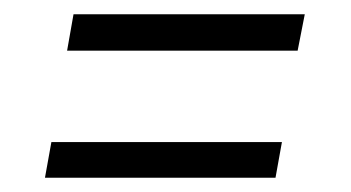

<svg xmlns="http://www.w3.org/2000/svg" viewBox="-20 -390 492 269"><path d="M74 -319 83 -370H407L397 -319ZM43 -141 52 -191H375L366 -141Z"/></svg>

Font: Archivo ExtraCondensed ExtraLight
Style: Italic
Weight: 250
Width: 2
Italic angle: -10°
Designer: Hector Gatti
Foundry: Omnibus-Type
Version: Version 2.001